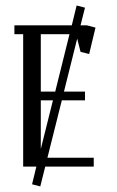

<svg xmlns="http://www.w3.org/2000/svg" viewBox="-20 -604 424 696"><path d="M32.2 -480V-512.2H240.2L257.8 -584L288.1 -576.2L272 -512.2H294.9L326.2 -503.9L303.2 -408.2L272 -416L259.8 -463.9L211.9 -272H288.1V-240.2H204.1L151.9 -32.2H319.8V0H144L126 71.8L96.2 64L111.8 0H64V-480ZM127.9 -64 171.9 -240.2H127.9ZM127.9 -272H180.2L231.9 -480H127.9Z"/></svg>

Font: Gawaa
Style: Regular
Weight: 400
Designer: T. Christopher White
Version: Version 1.0